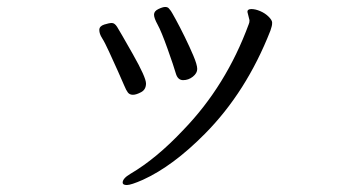

<svg xmlns="http://www.w3.org/2000/svg" viewBox="-20 -489 1040 551"><path d="M546 -291Q546 -303 535 -329Q524 -355 510 -383.5Q496 -412 484.5 -433Q473 -454 470.5 -457.5Q468 -461 464.5 -465Q461 -469 454 -469Q447 -469 434.5 -463Q422 -457 422 -447Q422 -437 432.5 -418Q443 -399 461 -348.5Q479 -298 484.5 -278.5Q490 -259 505.5 -259Q521 -259 533.5 -269Q546 -279 546 -291ZM696 -431Q696 -424 694 -420Q629 -243 506 -116Q429 -34 354 10Q332 23 332 35Q332 42 344 42Q356 42 390 27Q476 -12 568 -105Q687 -225 756 -401Q758 -408 759.5 -412.5Q761 -417 761 -424Q761 -431 751 -441Q741 -451 727 -457Q713 -463 701.5 -463Q690 -463 690 -455ZM336.5 -243.5Q342 -230 347 -223.5Q352 -217 361.5 -217Q371 -217 385 -224.5Q399 -232 399 -249.5Q399 -267 361 -334Q323 -401 316 -412Q309 -423 301 -423Q293 -423 279 -418.5Q265 -414 265 -403Q265 -392 273 -379.5Q281 -367 293.5 -339.5Q306 -312 318.5 -284.5Q331 -257 336.5 -243.5Z"/></svg>

Font: LXGW WenKai Mono TC
Style: Regular
Weight: 400
Designer: LXGW / Fontworks Inc.
Foundry: LXGW / Fontworks Inc.
Version: Version 1.330